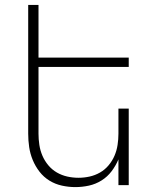

<svg xmlns="http://www.w3.org/2000/svg" viewBox="-20 -755 640 783"><path d="M287 8Q260 8 232.5 2Q205 -4 181.5 -18.5Q158 -33 141 -55Q124 -77 113.5 -102.5Q103 -128 99 -155Q95 -182 95 -210V-735H137V-520H505V-482H137V-210Q137 -187 140.5 -164Q144 -141 153 -120Q162 -99 177 -81Q192 -63 212 -51.5Q232 -40 254.5 -35Q277 -30 300 -30Q323 -30 345.5 -35Q368 -40 388 -51.5Q408 -63 423 -81Q438 -99 447 -120Q456 -141 459.5 -164Q463 -187 463 -210V-312H505V0H463V-105Q452 -79 435 -56.5Q418 -34 394 -19Q370 -4 342.5 2Q315 8 287 8Z"/></svg>

Font: Iosevka Extralight Extended
Style: Regular
Weight: 200
Width: 7
Monospace: yes
Designer: Belleve Invis
Foundry: Belleve Invis
Version: Version 32.5.0; ttfautohint (v1.8.4)